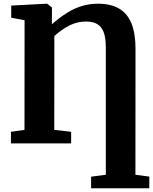

<svg xmlns="http://www.w3.org/2000/svg" viewBox="-20 -773 825 1035"><path d="M471 242V179.5L550.5 169V-516Q550.5 -568.5 538.8 -599.5Q527 -630.5 503.2 -643.8Q479.5 -657 444.5 -657Q399 -657 358.5 -637.8Q318 -618.5 273 -579L272.5 -73L363.5 -62.5V0H39V-62.5L112 -73L112.5 -664L40.5 -677.5V-743L230.5 -753H234.5L260 -732.5V-696L259.5 -642Q303.5 -680.5 343.8 -705.2Q384 -730 424.5 -741.5Q465 -753 508 -753Q576.5 -753 621.5 -727Q666.5 -701 688.5 -647Q710.5 -593 710.5 -509L710 169L785 179L784.5 242Z"/></svg>

Font: Merriweather 20pt ExtraBold
Style: Regular
Weight: 800
Version: Version 2.100